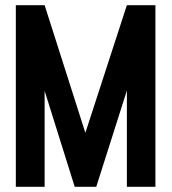

<svg xmlns="http://www.w3.org/2000/svg" viewBox="-20 -720 662 740"><path d="M152 -700H41L41 0H152V-370L268 0H351L469 -371V0H579L579 -700H469L309 -208Z"/></svg>

Font: Advent Pro
Style: Regular
Weight: 400
Designer: VivaRado, Andreas Kalpakidis
Foundry: VivaRado, Andreas Kalpakidis
Version: Version 3.000